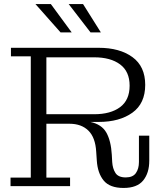

<svg xmlns="http://www.w3.org/2000/svg" viewBox="-20 -919 806 948"><path d="M279 -759 155 -899H231L334 -759ZM427 -759 319 -899H390L478 -759ZM32 0V-42H132V-641H34V-683H467Q571 -683 634 -637Q697 -591 697 -500Q697 -408 633.5 -362.5Q570 -317 468 -317H426Q482 -305 505 -264.5Q528 -224 532 -155L534 -119Q536 -87 550 -65Q564 -43 601 -43Q636 -43 651 -64.5Q666 -86 666 -119V-249H717V-125Q717 -65 687 -28Q657 9 590 9Q522 9 492 -27.5Q462 -64 458 -126L455 -170Q451 -240 416.5 -274Q382 -308 323 -308H209V-42H326V0ZM445 -636H209V-355H445Q526 -355 573 -390Q620 -425 620 -496Q620 -566 573 -601Q526 -636 445 -636Z"/></svg>

Font: Montagu Slab 16pt Light
Style: Regular
Weight: 300
Designer: Florian Karsten
Foundry: Florian Karsten
Version: Version 1.000; ttfautohint (v1.8.3)